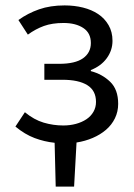

<svg xmlns="http://www.w3.org/2000/svg" viewBox="-20 -518 496 710"><path d="M186 172 182 10Q144 6 108 -7.5Q72 -21 37 -50L72 -103Q106 -75 141.5 -64.5Q177 -54 214 -54Q239 -54 261 -60Q283 -66 299.5 -77Q316 -88 325.5 -104.5Q335 -121 335 -141Q335 -183 303 -203Q271 -223 211 -223H144V-282H199Q258 -282 287 -302.5Q316 -323 316 -359Q316 -396 288 -414.5Q260 -433 215 -433Q173 -433 142.5 -422Q112 -411 83 -390L48 -444Q83 -469 124.5 -483.5Q166 -498 219 -498Q255 -498 287 -490Q319 -482 343 -466Q367 -450 381.5 -425Q396 -400 396 -367Q396 -332 375 -303Q354 -274 316 -259V-255Q358 -244 387.5 -215.5Q417 -187 417 -134Q417 -105 405 -80.5Q393 -56 372 -38Q351 -20 323 -8Q295 4 263 9L254 172Z"/></svg>

Font: SourceSansPro
Style: Book
Weight: 400
Designer: Paul D. Hunt
Foundry: Adobe Systems Incorporated
Version: Version 2.021;PS 2.000;hotconv 1.0.86;makeotf.lib2.5.63406